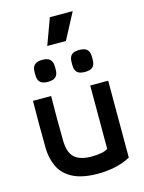

<svg xmlns="http://www.w3.org/2000/svg" viewBox="-133 -971 800 1063"><g transform="rotate(-15 267.5 -440.0)"><path d="M378 -470H481V-29Q440 -7 392 3Q344 13 296 13Q204 13 150 -15.5Q96 -44 73.5 -92.5Q51 -141 50 -199Q49 -270 49 -334.5Q49 -399 50 -470H154Q152 -345 154 -220Q154 -148 185.5 -118Q217 -88 284 -88Q316 -88 341 -93Q366 -98 378 -107ZM158 -550Q128 -550 114.5 -562.5Q101 -575 100 -597Q99 -613 100 -629Q101 -651 114.5 -663.5Q128 -676 158 -676Q188 -676 201.5 -663.5Q215 -651 216 -629Q217 -613 216 -597Q215 -575 201.5 -562.5Q188 -550 158 -550ZM370 -550Q339 -550 326 -562.5Q313 -575 312 -597Q311 -613 312 -629Q313 -651 326 -663.5Q339 -676 370 -676Q401 -676 414 -663.5Q427 -651 428 -629Q429 -613 428 -597Q427 -575 414 -562.5Q401 -550 370 -550ZM260 -893H391L312 -743H205Z"/></g></svg>

Font: Kreadon Light
Style: Bold
Weight: 600
Designer: Reiya WATANABE
Foundry: StudioGnu
Version: Version 1.003; ttfautohint (v1.8.4.7-5d5b);gftools[0.9.32]